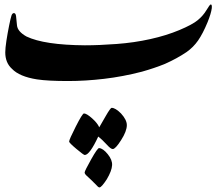

<svg xmlns="http://www.w3.org/2000/svg" viewBox="-20 -360 971 853"><path d="M356.9 -158.7Q419.9 -158.7 498 -164.6Q576.2 -170.4 647.5 -186.3Q718.8 -202.1 776.6 -226.3Q834.5 -250.5 858.6 -270.5Q882.8 -290.5 897.5 -315.4Q912.1 -340.3 916.5 -340.3Q922.4 -340.3 920.9 -323.7Q918 -300.3 901.9 -260.7Q880.9 -210 859.9 -179.9Q838.9 -149.9 809.1 -128.9Q766.6 -100.1 712.9 -76.2Q666 -57.1 610.4 -41.5Q525.4 -19.5 442.6 -9.8Q359.9 0 282.2 0Q192.4 0 144.5 -7.3Q66.4 -19.5 33.2 -54.2Q3.4 -81.1 3.4 -127.4Q3.4 -145.5 8.5 -179.2Q13.7 -212.9 20.5 -246.6Q27.3 -280.3 31 -291Q34.7 -301.8 42 -301.8Q49.3 -301.8 51.3 -288.8Q53.2 -275.9 55.4 -248Q57.6 -220.2 97.7 -197.8Q176.3 -160.2 356.9 -158.7ZM287.1 269Q287.1 260.3 316.7 202.1Q346.2 144 353 144Q364.7 144 388.9 165.5Q413.1 187 420.9 205.6Q436.5 179.7 450.2 154.8Q470.7 119.1 476.1 119.1Q492.7 119.1 517.6 144Q543.5 172.4 543.5 195.8Q543.5 223.1 517.6 263.2Q492.7 302.2 481 302.2Q472.2 302.2 455.6 283.7Q432.1 258.3 416.5 246.6Q378.4 328.6 356.4 328.6Q351.6 328.6 319.3 301.5Q287.1 274.4 287.1 269ZM356 406.2Q356.4 398.9 385 347.9Q413.6 296.9 420.4 297.9Q438 299.3 458.7 325Q479.5 350.6 478 374Q476.6 399.4 454.1 437Q430.7 472.7 421.9 472.7Q416 472.2 407.7 461.9Q397 450.7 386.2 440.4Q375.5 430.2 365.7 421.4Q356 412.6 356 406.2Z"/></svg>

Font: IranNastaliq
Style: Regular
Weight: 400
Designer: Hossein Zahedi
Version: Version 1.5